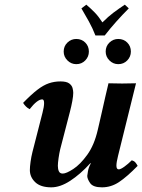

<svg xmlns="http://www.w3.org/2000/svg" viewBox="-20 -793 610 823"><path d="M429 -641H389Q377 -672 361 -701Q345 -730 329 -757L350 -773Q371 -755 386.5 -739Q402 -723 419 -697Q444 -722 466 -738.5Q488 -755 515 -773L532 -757Q505 -730 479 -701Q453 -672 429 -641ZM253 -572Q253 -595 269 -610.5Q285 -626 307 -626Q330 -626 345.5 -610.5Q361 -595 361 -572Q361 -550 345.5 -534Q330 -518 307 -518Q285 -518 269 -534Q253 -550 253 -572ZM433 -572Q433 -595 449 -610.5Q465 -626 487 -626Q510 -626 525.5 -610.5Q541 -595 541 -572Q541 -550 525.5 -534Q510 -518 487 -518Q465 -518 449 -534Q433 -550 433 -572ZM280 -315 238 -153Q234 -136 231 -115Q228 -94 228 -82Q228 -68 232.5 -58.5Q237 -49 249 -49Q264 -49 294 -68.5Q324 -88 354 -129.5Q384 -171 399 -236Q399 -236 404 -257.5Q409 -279 416.5 -312Q424 -345 431.5 -378.5Q439 -412 445 -436Q469 -435 503.5 -435Q538 -435 563 -436L486 -125Q479 -97 479 -83Q479 -67 489 -67Q497 -67 513 -78.5Q529 -90 545 -106Q555 -103 560.5 -96.5Q566 -90 570 -82Q524 -35 490 -12.5Q456 10 417 10Q379 10 366.5 -8Q354 -26 354 -39Q354 -42 357 -59Q360 -76 369 -92Q370 -93 369 -93.5Q368 -94 366 -92Q324 -46 281 -18Q238 10 200 10Q154 10 131 -12Q108 -34 108 -64Q108 -78 111 -99.5Q114 -121 119 -141L162 -309Q169 -336 169 -351Q169 -367 161 -367Q140 -367 107 -325Q90 -334 79 -352Q114 -388 140 -408Q166 -428 189.5 -436Q213 -444 239 -444Q265 -444 276.5 -435.5Q288 -427 291 -415.5Q294 -404 294 -395Q294 -382 290 -360Q286 -338 280 -315Z"/></svg>

Font: Libertinus Serif SemiBold
Style: Italic
Weight: 600
Italic angle: -11.5°
Designer: Philipp H. Poll, Khaled Hosny
Foundry: Caleb Maclennan
Version: Version 7.051;RELEASE